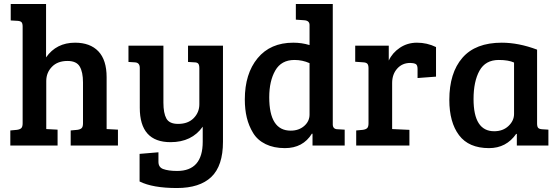

<svg xmlns="http://www.w3.org/2000/svg" viewBox="-20 -733 2810 967"><path d="M94 -112V-599Q94 -615 88.5 -621Q83 -627 69 -628L34 -630V-713H212V-444Q264 -518 358 -518Q434 -518 475.5 -474.5Q517 -431 517 -344V-83L574 -80V0H336V-76L369 -79Q384 -81 391 -87.5Q398 -94 398 -112V-318Q398 -370 381.5 -398Q365 -426 320 -426Q270 -426 241.5 -396.5Q213 -367 213 -325V-83L270 -80V0H32V-76L65 -79Q80 -81 87 -87.5Q94 -94 94 -112Z M1001 -19V-95Q946 -17 839 -17Q684 -17 684 -190V-391Q684 -418 659 -419L627 -421V-503H803V-216Q803 -163 818 -136Q833 -109 877 -109Q927 -109 955.5 -138Q984 -167 984 -208V-389Q984 -406 978.5 -412.5Q973 -419 959 -419L927 -421V-503H1103V-19Q1103 102 1044.5 158Q986 214 871 214Q749 214 683 181V42L778 34V82Q778 109 801 118Q828 128 872 128Q1001 128 1001 -19Z M1457 -518Q1500 -518 1539 -506V-607Q1539 -629 1513 -631L1470 -634V-713H1656V-105Q1657 -82 1681 -82L1716 -80V0H1554V-59L1551 -60Q1506 13 1415 13Q1359 13 1318 -7Q1277 -27 1255 -63Q1233 -99 1223 -140.5Q1213 -182 1213 -232Q1213 -362 1277.5 -440Q1342 -518 1457 -518ZM1539 -156V-415Q1503 -431 1463 -431Q1397 -431 1366.5 -378Q1336 -325 1336 -243Q1336 -75 1444 -75Q1485 -75 1512 -98.5Q1539 -122 1539 -156Z M1836 -112V-389Q1836 -405 1830.5 -411.5Q1825 -418 1811 -419L1769 -422V-503H1938V-428Q1956 -467 1994 -492.5Q2032 -518 2080 -518Q2131 -518 2176 -496V-347L2083 -340V-386Q2083 -406 2073 -411Q2062 -416 2046 -416Q2006 -416 1980.5 -387.5Q1955 -359 1955 -315V-83L2042 -79V0H1774V-76L1807 -79Q1822 -81 1829 -87.5Q1836 -94 1836 -112Z M2685 -483V-111Q2685 -95 2690.5 -89Q2696 -83 2710 -82L2742 -80V0H2583V-58L2580 -59Q2530 13 2443 13Q2341 13 2292 -52Q2243 -117 2243 -230Q2243 -366 2309 -442Q2375 -518 2507 -518Q2592 -518 2685 -483ZM2569 -159V-418Q2541 -431 2492 -431Q2425 -431 2395 -377Q2365 -323 2365 -234Q2365 -72 2469 -72Q2513 -72 2541 -98.5Q2569 -125 2569 -159Z"/></svg>

Font: Bree Serif
Style: Regular
Weight: 400
Designer: Veronika Burian, Jos Scaglione
Foundry: TypeTogether
Version: Version 1.001